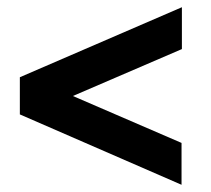

<svg xmlns="http://www.w3.org/2000/svg" viewBox="-20 -630 586 532"><path d="M35 -313V-416L484 -610V-494L182 -364L483 -234V-118Z"/></svg>

Font: Encode Sans Normal
Style: Bold
Weight: 700
Designer: Pablo Impallari, Andres Torresi
Foundry: Pablo Impallari, Andres Torresi
Version: Version 1.000; ttfautohint (v1.00) -l 8 -r 50 -G 200 -x 14 -